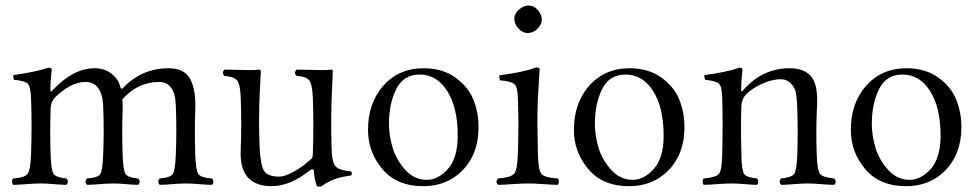

<svg xmlns="http://www.w3.org/2000/svg" viewBox="-20 -667 3555 698"><path d="M180.2 -313Q165 -297.9 164.1 -272.9Q161.1 -188 164.1 -104Q166 -46.9 175 -34.4Q184.1 -22 221.2 -18.1Q232.4 -5.9 221.2 4.9Q203.1 4.9 176 2.4Q148.9 0 128.9 0Q106.9 0 75.9 2.4Q44.9 4.9 27.8 4.9Q23.9 0 23.9 -7.1Q23.9 -14.2 27.8 -18.1Q68.8 -21 79.8 -34.4Q90.8 -47.9 92.8 -104Q96.7 -208 92.8 -312Q90.8 -353 80.8 -363Q70.8 -373 30.8 -377Q26.9 -388.2 28.8 -394Q114.7 -406.2 155.8 -420.9Q168 -420.9 168 -414.1Q163.1 -370.1 163.1 -340.8Q163.1 -328.6 171.4 -339.4L172.9 -340.8Q247.1 -418.9 324.2 -418.9Q360.4 -418.9 385.7 -398.9Q411.1 -378.9 418 -349.1Q419.9 -340.3 428.2 -348.1Q496.1 -418.9 592.8 -418.9Q650.9 -418.9 671.9 -378.9Q692.9 -338.9 689.9 -267.1Q687 -185.1 689.9 -104Q691.9 -46.9 701.4 -33.9Q710.9 -21 751 -18.1Q760.7 -5.9 751 4.9Q731.9 4.9 703.9 2.4Q675.8 0 654.8 0Q634.8 0 606.4 2.4Q578.1 4.9 560.1 4.9Q550.3 -7.3 560.1 -18.1Q598.1 -21 607.7 -33.9Q617.2 -46.9 619.1 -104Q623 -193.8 619.1 -284.2Q616.2 -369.1 558.1 -369.1Q481.9 -369.1 424.8 -306.2Q426.8 -287.1 425.8 -268.1Q422.9 -186 425.8 -104Q427.7 -46.9 436.8 -33.9Q445.8 -21 482.9 -18.1Q492.7 -5.9 482.9 4.9Q463.9 4.9 438 2.4Q412.1 0 391.1 0Q371.1 0 342.5 2.4Q314 4.9 295.9 4.9Q286.1 -6.3 295.9 -18.1Q335 -21 344 -33.4Q353 -45.9 355 -104Q358.9 -192.9 355 -282.2Q351.1 -369.1 290 -369.1Q238.3 -369.1 180.2 -313Z M967.8 9.8Q849.6 9.8 855 -120.1Q858.9 -218.3 855 -315.9Q853 -360.8 842 -374.5Q831.1 -388.2 795.9 -391.1Q784.7 -402.3 795.9 -414.1Q865.7 -412.1 887.2 -412.1Q910.2 -412.1 919.9 -414.1Q927.7 -414.1 928.2 -408.2Q925.3 -349.1 923.8 -319.8Q919.9 -227.1 923.8 -132.8Q926.8 -66.9 939.9 -45.9Q953.1 -24.9 996.1 -24.9Q1014.2 -24.9 1045.2 -41.5Q1076.2 -58.1 1102.1 -81.1Q1104 -83 1107.9 -86.4Q1111.8 -89.8 1112.8 -90.3Q1113.8 -90.8 1115 -94Q1116.2 -97.2 1116.7 -99.6Q1117.2 -102.1 1117.2 -107.9Q1121.1 -210.9 1117.2 -314Q1115.2 -360.8 1104 -375Q1092.8 -389.2 1058.1 -391.1Q1046.9 -402.3 1058.1 -414.1Q1127.9 -412.1 1148.9 -412.1Q1172.9 -412.1 1183.1 -414.1Q1189.9 -414.1 1189.9 -408.2Q1187 -349.1 1186 -319.8Q1182.1 -216.8 1186 -113.8Q1188 -75.7 1200.4 -61.8Q1212.9 -47.9 1255.9 -43.9Q1262.7 -36.1 1255.9 -28.8Q1188 -21 1149.9 9.8Q1138.7 12.7 1131.8 9.8Q1120.6 -25.4 1121.1 -46.9Q1120.1 -51.8 1115.5 -51.3Q1110.8 -50.8 1106.9 -47.9Q1034.7 9.8 967.8 9.8Z M1317.9 -194.8Q1317.9 -290 1370.6 -352.1Q1427.7 -418.9 1520 -418.9Q1588.9 -418.9 1635.7 -385Q1682.6 -351.1 1701.2 -304.4Q1719.7 -257.8 1719.7 -204.1Q1719.7 -105 1657.7 -43.9Q1601.6 10.3 1518.1 9.8Q1422.9 9.8 1370.4 -52Q1317.9 -113.8 1317.9 -194.8ZM1505.9 -396Q1446.8 -396 1420.4 -343Q1394 -290 1394 -216.8Q1394 -175.8 1407 -131.3Q1419.9 -86.9 1452.9 -50Q1485.8 -13.2 1531.7 -13.2Q1572.8 -13.2 1608.4 -53Q1644 -92.8 1644 -173.8Q1644 -275.9 1606 -335.9Q1567.9 -396 1505.9 -396Z M1849.6 -599.1Q1849.6 -617.2 1866.7 -632.1Q1883.8 -647 1901.9 -647Q1920.9 -647 1935.3 -630.4Q1949.7 -613.8 1949.7 -595.2Q1949.7 -578.1 1933.8 -562.5Q1918 -546.9 1897.9 -546.9Q1879.9 -546.9 1864.7 -563.5Q1849.6 -580.1 1849.6 -599.1ZM1935.5 -108.9Q1936.5 -47.9 1948.7 -34.4Q1960.9 -21 2007.8 -18.1Q2011.7 -14.2 2011.7 -7.1Q2011.7 0 2007.8 4.9Q1988.8 4.9 1955.8 2.4Q1922.9 0 1899.9 0Q1877 0 1842.8 2.4Q1808.6 4.9 1790.5 4.9Q1779.3 -6.3 1790.5 -18.1Q1837.4 -22 1849.1 -35.4Q1860.8 -48.8 1862.8 -108.9Q1864.7 -175.8 1864.7 -220.7Q1864.7 -247.1 1862.8 -307.1Q1861.8 -350.1 1850.8 -360.6Q1839.8 -371.1 1797.9 -375Q1793.9 -387.2 1795.9 -393.1Q1882.8 -404.3 1928.7 -421.9Q1941.9 -421.9 1941.9 -415Q1941.4 -409.2 1940.7 -398.7Q1939.9 -388.2 1938.5 -360.8Q1937 -333.5 1935.5 -311.5Q1934.6 -290 1934.1 -266.8Q1933.6 -243.7 1933.6 -219.7Q1933.6 -194.8 1935.5 -108.9Z M2066.4 -194.8Q2066.4 -290 2119.1 -352.1Q2176.3 -418.9 2268.6 -418.9Q2337.4 -418.9 2384.3 -385Q2431.2 -351.1 2449.7 -304.4Q2468.3 -257.8 2468.3 -204.1Q2468.3 -105 2406.2 -43.9Q2350.1 10.3 2266.6 9.8Q2171.4 9.8 2118.9 -52Q2066.4 -113.8 2066.4 -194.8ZM2254.4 -396Q2195.3 -396 2168.9 -343Q2142.6 -290 2142.6 -216.8Q2142.6 -175.8 2155.5 -131.3Q2168.5 -86.9 2201.4 -50Q2234.4 -13.2 2280.3 -13.2Q2321.3 -13.2 2356.9 -53Q2392.6 -92.8 2392.6 -173.8Q2392.6 -275.9 2354.5 -335.9Q2316.4 -396 2254.4 -396Z M2683.1 -340.8Q2752.9 -418.9 2850.1 -418.9Q2906.2 -418.9 2931.2 -386.2Q2941.9 -371.1 2946.3 -350.3Q2950.7 -329.6 2950.7 -301.3Q2950.7 -294.9 2950.4 -286.6Q2950.2 -278.3 2950 -273.4Q2949.7 -268.6 2949.2 -257.8Q2946.3 -180.7 2949.2 -104Q2951.2 -46.9 2961.7 -34.4Q2972.2 -22 3013.2 -18.1Q3022.9 -5.9 3013.2 4.9Q2994.1 4.9 2965.3 2.4Q2936.5 0 2915.5 0Q2895.5 0 2866.5 2.4Q2837.4 4.9 2819.3 4.9Q2809.6 -6.3 2819.3 -18.1Q2857.4 -22 2866.9 -34.4Q2876.5 -46.9 2878.4 -104Q2881.3 -188 2878.4 -271Q2876.5 -331.1 2868.2 -345.2Q2851.1 -379.4 2817.4 -378.9Q2788.6 -378.9 2752.9 -363.5Q2717.3 -348.1 2691.4 -323.2Q2676.3 -306.2 2675.3 -283.2Q2672.4 -223.1 2675.3 -104Q2676.3 -46.9 2685.3 -34.4Q2694.3 -22 2732.4 -18.1Q2736.3 -14.2 2736.3 -7.1Q2736.3 0 2732.4 4.9Q2714.4 4.9 2687.7 2.4Q2661.1 0 2641.1 0Q2618.2 0 2586.2 2.4Q2554.2 4.9 2538.1 4.9Q2534.2 0 2534.2 -7.1Q2534.2 -14.2 2538.1 -18.1Q2582 -22 2593.3 -34.4Q2604.5 -46.9 2605.5 -104Q2608.4 -225.1 2605.5 -312Q2604.5 -353 2593.5 -363Q2582.5 -373 2543.5 -377Q2539.6 -388.2 2541.5 -394Q2625.5 -405.3 2667.5 -420.9Q2679.7 -420.9 2679.2 -414.1Q2674.3 -370.1 2674.3 -340.8Q2674.3 -328.6 2683.1 -340.8Z M3073.2 -194.8Q3073.2 -290 3126 -352.1Q3183.1 -418.9 3275.4 -418.9Q3344.2 -418.9 3391.1 -385Q3438 -351.1 3456.5 -304.4Q3475.1 -257.8 3475.1 -204.1Q3475.1 -105 3413.1 -43.9Q3356.9 10.3 3273.4 9.8Q3178.2 9.8 3125.7 -52Q3073.2 -113.8 3073.2 -194.8ZM3261.2 -396Q3202.1 -396 3175.8 -343Q3149.4 -290 3149.4 -216.8Q3149.4 -175.8 3162.4 -131.3Q3175.3 -86.9 3208.3 -50Q3241.2 -13.2 3287.1 -13.2Q3328.1 -13.2 3363.8 -53Q3399.4 -92.8 3399.4 -173.8Q3399.4 -275.9 3361.3 -335.9Q3323.2 -396 3261.2 -396Z"/></svg>

Font: Linux Libertine Display
Style: Regular
Weight: 400
Designer: Philipp H. Poll
Foundry: Philipp H. Poll
Version: Version 5.0.9